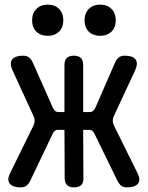

<svg xmlns="http://www.w3.org/2000/svg" viewBox="-20 -801 640 831"><path d="M112 -21Q105 -6 95.5 2Q86 10 69 10Q36 10 22.5 -6Q9 -22 24 -52L125 -258Q130 -268 130 -278.5Q130 -289 125 -299L34 -497Q20 -528 33 -544Q46 -560 80 -560Q97 -560 106.5 -551.5Q116 -543 123 -528L209 -334Q213 -326 218.5 -321Q224 -316 234 -316H259V-519Q259 -540 269 -550Q279 -560 300 -560Q320 -560 330 -550Q340 -540 340 -519V-316H367Q377 -316 383 -321Q389 -326 393 -335L477 -528Q483 -543 493 -551.5Q503 -560 520 -560Q554 -560 566.5 -544Q579 -528 565 -497L473 -299Q468 -289 468 -278.5Q468 -268 473 -258L575 -52Q590 -22 577 -6Q564 10 530 10Q514 10 504.5 2.5Q495 -5 487 -21L390 -220Q386 -229 380.5 -234Q375 -239 365 -239H340L341 -31Q342 -10 331.5 0Q321 10 301 10Q280 10 270 0Q260 -10 260 -31L259 -239H232Q222 -239 216.5 -234Q211 -229 207 -220ZM413 -646Q383 -646 364.5 -664Q346 -682 346 -713Q346 -744 364.5 -762.5Q383 -781 413 -781Q444 -781 462.5 -762.5Q481 -744 481 -713Q481 -682 462.5 -664Q444 -646 413 -646ZM187 -646Q156 -646 137.5 -664Q119 -682 119 -713Q119 -744 137.5 -762.5Q156 -781 187 -781Q217 -781 235.5 -762.5Q254 -744 254 -713Q254 -682 235.5 -664Q217 -646 187 -646Z"/></svg>

Font: Maple Mono Medium
Style: Regular
Weight: 500
Monospace: yes
Designer: subframe7536
Version: Version 7.000